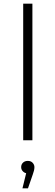

<svg xmlns="http://www.w3.org/2000/svg" viewBox="-20 -762 301 1043"><path d="M106 0V-742H156V0ZM102 261 127 159 131 180Q116 180 105.5 170Q95 160 95 146Q95 131 105 121.5Q115 112 131 112Q148 112 157.5 122.5Q167 133 167 146Q167 155 164.5 165Q162 175 158 186L132 261Z"/></svg>

Font: Modern
Style: Regular
Weight: 300
Designer: Julieta Ulanovsky
Foundry: Julieta Ulanovsky
Version: Version 8.000